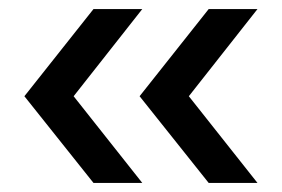

<svg xmlns="http://www.w3.org/2000/svg" viewBox="-20 -482 625 425"><path d="M187 -77 34 -269 187 -462H295L143 -269L295 -77ZM442 -77 289 -269 442 -462H550L398 -269L550 -77Z"/></svg>

Font: Pitagon Sans Text Medium
Style: Regular
Weight: 500
Designer: Travis Tran
Foundry: Pitagon
Version: Version 1.000; ttfautohint (v1.8.4.7-5d5b);gftools[0.9.26]